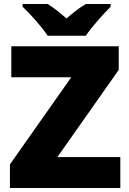

<svg xmlns="http://www.w3.org/2000/svg" viewBox="-20 -1040 651 967"><path d="M220 -860H412C443 -906 503 -972 537 -1006V-1020H413C378 -1000 350 -977 315 -947C280 -977 255 -998 220 -1020H94V-1006C132 -970 190 -906 220 -860ZM586 -93V-249H269L578 -688V-807H37V-651H339L30 -212V-93Z"/></svg>

Font: Noto Sans Telugu UI Black
Style: Regular
Weight: 900
Designer: Jelle Bosma - Monotype Design Team
Foundry: Monotype Imaging Inc.
Version: Version 2.005